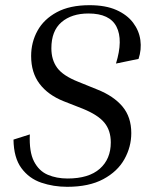

<svg xmlns="http://www.w3.org/2000/svg" viewBox="-20 -710 588 740"><path d="M239 10Q186 10 139 -6Q92 -22 62.5 -62Q33 -102 32 -172L95 -192Q92 -125 111 -88Q130 -51 164 -36.5Q198 -22 240 -22Q322 -22 364.5 -59.5Q407 -97 407 -161Q407 -207 382.5 -237Q358 -267 299 -291L225 -320Q165 -344 132.5 -387Q100 -430 100 -494Q100 -547 124.5 -591.5Q149 -636 199 -663Q249 -690 325 -690Q387 -690 428.5 -671.5Q470 -653 493 -622.5Q516 -592 521 -555.5Q526 -519 514 -483L427 -465Q455 -556 429 -607Q403 -658 321 -658Q256 -658 217 -624.5Q178 -591 178 -524Q178 -479 200.5 -448.5Q223 -418 281 -395L355 -365Q418 -340 452 -299.5Q486 -259 486 -197Q486 -144 459.5 -96.5Q433 -49 378 -19.5Q323 10 239 10Z"/></svg>

Font: Inria Serif
Style: Italic
Weight: 400
Italic angle: -10°
Designer: Black Foundry Team
Foundry: Black Foundry
Version: Version 1.000; ttfautohint (v1.8.3)